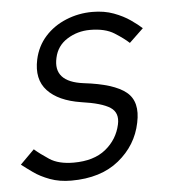

<svg xmlns="http://www.w3.org/2000/svg" viewBox="-43 -548 528 596"><g transform="rotate(-5 220.5 -250.0)"><path d="M156 8 168 -47Q231 -47 268 -77Q305 -107 315 -153Q323 -189 297 -206Q271 -223 207 -232L220 -290Q314 -279 351.5 -248.5Q389 -218 375 -153Q361 -84 304.5 -38Q248 8 156 8ZM266 -508 254 -453Q215 -453 183 -433Q151 -413 143 -376Q126 -302 220 -290L207 -232Q137 -243 103.5 -279Q70 -315 83 -376Q92 -417 118.5 -446.5Q145 -476 184 -492Q223 -508 266 -508ZM4 -55 48 -99Q65 -84 93 -65.5Q121 -47 168 -47L156 8Q119 8 89.5 -3Q60 -14 39 -29Q18 -44 4 -55ZM374 -402Q358 -417 329.5 -435Q301 -453 254 -453L266 -508Q303 -508 332.5 -497Q362 -486 383.5 -471Q405 -456 418 -444Z"/></g></svg>

Font: Epunda Sans Light
Style: Italic
Weight: 300
Italic angle: -12.0243°
Designer: Simon Atzbach
Foundry: typofactur
Version: Version 2.204